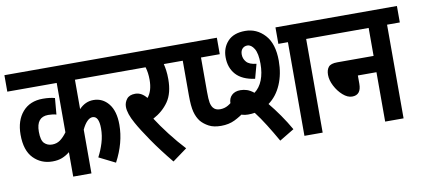

<svg xmlns="http://www.w3.org/2000/svg" viewBox="-62 -843 2342 1068"><g transform="rotate(-10 1108.5 -309.0)"><path d="M622 -529H382V-363Q417 -400 463 -400Q515 -400 548.5 -358.5Q582 -317 582 -240Q582 -138 527 -35L435 -81Q454 -117 466 -156.5Q478 -196 478 -237Q478 -307 442 -307Q426 -307 410.5 -291Q395 -275 382 -247V0H279V-138Q258 -121 235 -112Q212 -103 181 -103Q117 -103 74 -147Q31 -191 31 -280Q31 -360 72.5 -408Q114 -456 187 -456Q207 -456 224 -454Q241 -452 255 -448L247 -356Q227 -362 201 -362Q134 -362 134 -279Q134 -230 151.5 -213Q169 -196 195 -196Q221 -196 240.5 -210Q260 -224 279 -250V-529H0V-622H622Z M925 -46 843 14Q782 -60 736 -127Q690 -194 667 -236Q635 -293 635 -331Q635 -355 650 -374.5Q665 -394 698 -394Q734 -394 762 -359Q791 -394 791 -457Q791 -497 781 -529H610V-622H951V-529H884Q888 -513 891 -491.5Q894 -470 894 -442Q894 -363 861.5 -316Q829 -269 774 -240Q802 -196 842.5 -143.5Q883 -91 925 -46Z M1094 -529V-335Q1094 -293 1097.5 -274.5Q1101 -256 1110 -244Q1123 -227 1149 -227Q1174 -227 1194.5 -239Q1215 -251 1233 -271L1283 -193Q1250 -168 1216.5 -151.5Q1183 -135 1139 -135Q1097 -135 1070 -149.5Q1043 -164 1026 -184Q1008 -207 999.5 -239.5Q991 -272 991 -333V-529H939V-622H1200V-529Z M1297 -171Q1262 -171 1236.5 -189.5Q1211 -208 1211 -249Q1211 -278 1229 -295Q1247 -312 1278 -312Q1297 -312 1315 -306Q1333 -300 1353 -284Q1383 -306 1398.5 -345.5Q1414 -385 1414 -438Q1414 -496 1397.5 -523Q1381 -550 1359 -550Q1342 -550 1331 -538.5Q1320 -527 1320 -506Q1320 -482 1336 -463.5Q1352 -445 1392 -441L1370 -360Q1298 -370 1263.5 -408.5Q1229 -447 1229 -506Q1229 -560 1262.5 -596Q1296 -632 1361 -632Q1426 -632 1471.5 -582.5Q1517 -533 1517 -436Q1517 -362 1491.5 -302.5Q1466 -243 1419 -209Q1448 -174 1477 -132.5Q1506 -91 1531 -47L1448 3Q1419 -48 1390.5 -93.5Q1362 -139 1335 -174Q1317 -171 1297 -171ZM1688 -529V0H1585V-529H1531V-622H1760V-529Z M1748 -622H2217V-529H2145V0H2041V-279H1936V-232Q1936 -169 1885 -169Q1859 -169 1833 -192Q1807 -215 1790 -248Q1773 -281 1773 -311Q1773 -339 1786 -355Q1799 -371 1836 -371H2041V-529H1748Z"/></g></svg>

Font: Noto Sans Devanagari UI ExtraCondensed SemiBold
Style: Regular
Weight: 600
Width: 2
Designer: Jelle Bosma - Monotype Design Team
Foundry: Monotype Imaging Inc.
Version: Version 2.004; ttfautohint (v1.8.4.7-5d5b)